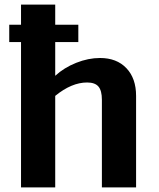

<svg xmlns="http://www.w3.org/2000/svg" viewBox="-20 -811 690 831"><path d="M569 -396V0H421V-379Q421 -419 406 -436.5Q391 -454 357 -454Q290 -454 219 -396V0H71V-629H20V-704H71V-791H219V-704H319V-629H219V-483Q257 -518 309.5 -539Q362 -560 413 -560Q485 -560 527 -516Q569 -472 569 -396Z"/></svg>

Font: Krub
Style: Bold
Weight: 700
Version: Version 1.000; ttfautohint (v1.6)